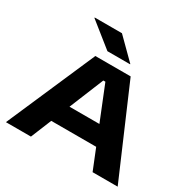

<svg xmlns="http://www.w3.org/2000/svg" viewBox="-183 -1024 1197 1203"><g transform="rotate(30 415.5 -423.0)"><path d="M11.5 0 289.5 -639H545L820 0H638.5L424.5 -531H409.5L192.5 0ZM216.5 -149V-283H614V-149ZM362.5 -846 504 -705.5V-703H340L165.5 -842.5V-846Z"/></g></svg>

Font: Anek Latin Expanded
Style: Bold
Weight: 700
Width: 7
Designer: Yesha Goshar
Foundry: Ek Type
Version: Version 1.003